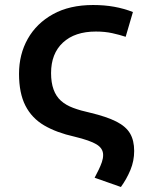

<svg xmlns="http://www.w3.org/2000/svg" viewBox="-20 -558 600 767"><path d="M463 189 358 152Q367 135 374.5 119.5Q382 104 387 89.5Q392 75 392 61Q392 35 366 19Q340 3 278 -12Q206 -28 156.5 -57Q107 -86 81.5 -136Q56 -186 56 -263Q56 -341 91 -403Q126 -465 192 -501.5Q258 -538 352 -538Q397 -538 436 -531Q475 -524 511 -510L482 -411Q458 -419 428.5 -425.5Q399 -432 363 -432Q279 -432 231.5 -388Q184 -344 184 -266Q184 -228 194 -200.5Q204 -173 223.5 -155.5Q243 -138 272.5 -127Q302 -116 339 -108Q406 -92 444.5 -72.5Q483 -53 499.5 -25Q516 3 516 45Q516 85 501 121Q486 157 463 189Z"/></svg>

Font: Ubuntu Sans Mono SemiBold
Style: Regular
Weight: 600
Monospace: yes
Designer: Dalton Maag Ltd
Foundry: Dalton Maag Ltd
Version: Version 1.006